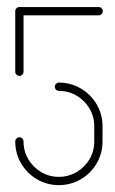

<svg xmlns="http://www.w3.org/2000/svg" viewBox="-20 -539 336 559"><path d="M139.6 -286.7Q139.6 -291.5 143.1 -295Q146.7 -298.5 151.5 -298.5Q185.9 -298.5 215.2 -281.5Q244.4 -264.4 261.5 -235.2Q278.5 -205.9 278.5 -171.5V-127Q278.5 -92.6 261.5 -63.3Q244.4 -34.1 215.2 -17Q185.9 0 151.5 0Q117 0 87.8 -17Q58.5 -34.1 41.5 -63.3Q24.4 -92.6 24.4 -127Q24.4 -132.2 28.1 -135.7Q31.9 -139.3 36.7 -139.3Q41.5 -139.3 45 -135.6Q48.5 -131.9 48.5 -127Q48.5 -98.9 62.4 -75.4Q76.3 -51.9 99.8 -38Q123.3 -24.1 151.5 -24.1Q179.3 -24.1 203 -38Q226.7 -51.9 240.6 -75.4Q254.4 -98.9 254.4 -127V-171.5Q254.4 -199.6 240.6 -223.1Q226.7 -246.7 203 -260.6Q179.3 -274.4 151.5 -274.4Q146.7 -274.4 143.1 -278Q139.6 -281.5 139.6 -286.7ZM36.7 -318.1Q31.5 -318.1 28 -321.7Q24.4 -325.2 24.4 -330V-507H48.5V-330Q48.5 -325.2 45 -321.7Q41.5 -318.1 36.7 -318.1ZM24.4 -506.7Q24.4 -511.5 28 -515Q31.5 -518.5 36.3 -518.5H267.4Q272.2 -518.5 275.7 -515Q279.3 -511.5 279.3 -506.7Q279.3 -501.5 275.7 -498Q272.2 -494.4 267.4 -494.4H36.3Q31.5 -494.4 28 -498Q24.4 -501.5 24.4 -506.7Z"/></svg>

Font: 26F Galaxy Sans Thin
Style: Regular
Weight: 100
Designer: C₂₉H₂₅N₃O₅
Version: Version 1.100